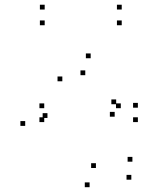

<svg xmlns="http://www.w3.org/2000/svg" viewBox="-20 -758 660 800"><path d="M335.3 -444.7V-464.7H315.3V-444.7ZM464 -323.7V-343.7H444V-323.7ZM457.8 -271.8V-291.8H437.8V-271.8ZM483.3 -307.2V-327.2H463.3V-307.2ZM164.3 -307.2V-327.2H144.3V-307.2ZM164.3 -249.3V-269.3H144.3V-249.3ZM554.5 -249.3V-269.3H534.5V-249.3ZM554.5 -309.3V-329.3H534.5V-309.3ZM357.8 -515.3V-535.3H337.8V-515.3ZM85 -233.5V-253.5H65V-233.5ZM353.3 22V2H333.3V22ZM527.2 -9.3V-29.3H507.2V-9.3ZM531.7 -84.3V-104.3H511.7V-84.3ZM379.7 -58V-78H359.7V-58ZM177.7 -266.5V-286.5H157.7V-266.5ZM239.7 -419.3V-439.3H219.7V-419.3ZM166.2 -718.3V-738.3H146.2V-718.3ZM166.2 -652.8V-672.8H146.2V-652.8ZM487.2 -652.8V-672.8H467.2V-652.8ZM487.2 -718.3V-738.3H467.2V-718.3Z"/></svg>

Font: Monaspace Argon Dots Var
Style: Regular
Weight: 400
Designer: Riley Cran and the Lettermatic Team
Version: Version 1.100 (Monaspace Argon Dots)